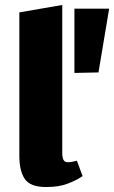

<svg xmlns="http://www.w3.org/2000/svg" viewBox="-20 -745 460 774"><path d="M166 9Q102 9 80 -23.5Q58 -56 58 -116V-695L231 -725V-128Q231 -112 235.5 -101.5Q240 -91 254 -91Q261 -91 270 -92.5Q279 -94 290 -97L313 -35Q286 -17 251 -4Q216 9 166 9ZM377 -453 280 -451V-710H420Z"/></svg>

Font: Ysabeau Infant Black
Style: Regular
Weight: 900
Designer: Christian Thalmann (Catharsis Fonts)
Version: Version 2.001;gftools[0.9.30]; featfreeze: ss01,ss02,lnum